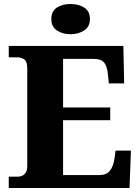

<svg xmlns="http://www.w3.org/2000/svg" viewBox="-20 -945 705 965"><path d="M24 0V-57H68Q91 -57 104 -70.5Q117 -84 117 -110V-599Q117 -637 101.5 -647Q86 -657 66 -657H24V-714H600L604 -526H527L522 -575Q518 -613 503 -631Q488 -649 451 -649H297V-405H534V-341H297V-65H479Q514 -65 531 -85.5Q548 -106 554 -139L561 -188H638L631 0ZM335 -773Q294 -773 266 -792Q238 -811 238 -849Q238 -889 266 -907Q294 -925 335 -925Q374 -925 403 -907Q432 -889 432 -849Q432 -811 403 -792Q374 -773 335 -773Z"/></svg>

Font: Noto Serif Lao ExtraBold
Style: Regular
Weight: 800
Designer: Monotype Design Team
Foundry: Monotype Imaging Inc.
Version: Version 2.003; ttfautohint (v1.8.4.7-5d5b)